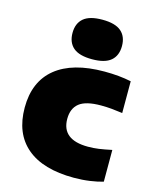

<svg xmlns="http://www.w3.org/2000/svg" viewBox="-122 -896 798 990"><g transform="rotate(15 277.0 -401.0)"><path d="M368 11Q203 11 116.5 -62.2Q30 -135.5 30 -273.5Q30 -412.5 120.2 -485.8Q210.5 -559 380 -559Q459.5 -559 523 -545.5V-376Q491.5 -380.5 464.2 -383Q437 -385.5 407.5 -385.5Q327 -385.5 292 -357.5Q257 -329.5 257 -274Q257 -162.5 397 -162.5Q426.5 -162.5 454.8 -166.5Q483 -170.5 523 -179V-9.5Q493 -0.5 453 5.2Q413 11 368 11ZM300.5 -603.5Q232 -603.5 200.2 -630.8Q168.5 -658 168.5 -709Q168.5 -760 200.2 -787.2Q232 -814.5 300.5 -814.5Q369 -814.5 400.8 -787.2Q432.5 -760 432.5 -709Q432.5 -658 400.8 -630.8Q369 -603.5 300.5 -603.5Z"/></g></svg>

Font: Encode Sans Semi Expanded Black
Style: Regular
Weight: 900
Width: 6
Designer: Multiple Designers
Foundry: Impallari Type
Version: Version 3.000; ttfautohint (v1.8.3) -l 8 -r 50 -G 200 -x 14 